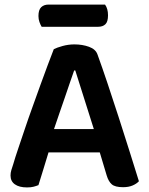

<svg xmlns="http://www.w3.org/2000/svg" viewBox="-20 -809 650 839"><path d="M162 -692Q157 -700 152.5 -712.5Q148 -725 148 -739Q148 -766 160 -777.5Q172 -789 192 -789H439Q452 -771 452 -742Q452 -714 440.5 -703Q429 -692 409 -692ZM416 -143H192Q181 -106 168.5 -66Q156 -26 148 0Q138 4 126.5 7Q115 10 98 10Q64 10 45 -3.5Q26 -17 26 -42Q26 -54 29.5 -65.5Q33 -77 38 -92Q46 -120 59.5 -159.5Q73 -199 88.5 -245.5Q104 -292 122 -341.5Q140 -391 156.5 -437.5Q173 -484 188.5 -524.5Q204 -565 215 -594Q228 -601 253.5 -608Q279 -615 305 -615Q340 -615 369 -604.5Q398 -594 406 -571Q426 -516 450 -444.5Q474 -373 498.5 -297Q523 -221 546 -148Q569 -75 587 -17Q577 -6 559.5 1.5Q542 9 518 9Q483 9 468.5 -3.5Q454 -16 446 -43ZM304 -501Q295 -476 284.5 -445Q274 -414 262.5 -380.5Q251 -347 239 -312.5Q227 -278 216 -245H390L309 -501Z"/></svg>

Font: Baloo Thambi 2 SemiBold
Style: Regular
Weight: 600
Designer: Aadarsh Rajan and Ek Type
Foundry: Ek Type
Version: Version 1.640;hotconv 1.0.111;makeotfexe 2.5.65597; ttfautoh